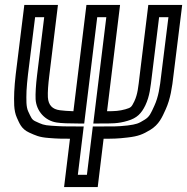

<svg xmlns="http://www.w3.org/2000/svg" viewBox="-20 -529 762 782"><path d="M76 -484 44 -226C41 -200 39 -176 38 -155C37 -118 35 -79 49 -49C59 -28 66 -4 99 11C124 22 138 30 179 33C214 36 233 36 265 36L244 208L241 233H266H353H378L381 208L402 36C439 36 459 36 500 31C544 26 562 18 592 0C628 -22 640 -51 655 -84C674 -126 681 -172 687 -226L719 -484L722 -509H697H609H584L581 -484L549 -223C543 -173 541 -146 527 -116C515 -92 514 -91 491 -84C466 -77 448 -76 416 -76L466 -484L469 -509H444H357H332L329 -484L279 -76C255 -77 237 -78 224 -80C193 -84 177 -101 175 -133C174 -154 176 -183 181 -223L213 -484L216 -509H191H104H79L76 -484ZM123 -459H160L131 -223C126 -182 124 -148 125 -125C128 -76 164 -37 211 -30C230 -27 260 -26 298 -26H323L326 -51L376 -459H413L363 -51L360 -26H385C432 -26 461 -25 500 -37C538 -48 556 -67 572 -100C590 -138 593 -174 599 -223L628 -459H666L637 -226C631 -172 625 -134 609 -99C594 -66 589 -54 570 -42C543 -25 536 -23 500 -18C455 -13 438 -14 383 -14H358L355 11L334 183H297L318 11L321 -14H296C247 -14 230 -14 189 -17C157 -19 150 -23 124 -35C109 -42 107 -50 95 -75C86 -94 87 -122 88 -159C89 -178 91 -200 94 -226L123 -459Z"/></svg>

Font: Gamestation Display Outline
Style: Italic
Weight: 400
Designer: Jonas Hecksher
Foundry: Jonas Hecksher, Playtypeª, e-types AS
Version: Version 1.003